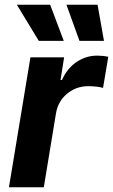

<svg xmlns="http://www.w3.org/2000/svg" viewBox="-20 -787 475 807"><path d="M17.6 0 107.9 -545.9H249.5L234.4 -450.7H240.2Q263.2 -501 302.7 -527.1Q342.3 -553.2 388.2 -553.2Q413.1 -553.2 435.1 -548.3L413.1 -417.5Q402.8 -420.9 384.8 -422.9Q366.7 -424.8 351.1 -424.8Q300.3 -424.8 262 -393.1Q223.6 -361.3 215.3 -310.5L164.1 0ZM143.1 -615.2 50.8 -767.1H190.9L248 -615.2ZM314 -615.2 259.3 -767.1H390.1L417 -615.2Z"/></svg>

Font: Inter
Style: Bold Italic
Weight: 700
Italic angle: -9.39999°
Designer: Rasmus Andersson
Foundry: rsms
Version: Version 4.001;git-9221beed3